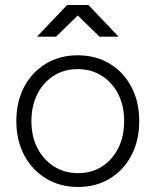

<svg xmlns="http://www.w3.org/2000/svg" viewBox="-20 -732 619 764"><path d="M291 12Q219 12 163.5 -21.5Q108 -55 76.5 -114Q45 -173 45 -250Q45 -327 76 -386Q107 -445 162.5 -478.5Q218 -512 289 -512Q361 -512 416.5 -478.5Q472 -445 503 -386Q534 -327 534 -250Q534 -173 503 -114Q472 -55 417 -21.5Q362 12 291 12ZM291 -43Q345 -43 386 -69.5Q427 -96 450.5 -142.5Q474 -189 474 -250Q474 -311 450.5 -357.5Q427 -404 385 -430.5Q343 -457 289 -457Q235 -457 193.5 -430.5Q152 -404 128.5 -357.5Q105 -311 105 -250Q105 -189 129 -142.5Q153 -96 195 -69.5Q237 -43 291 -43ZM376 -586 248 -711V-712H332L452 -586ZM127 -586 247 -712H331V-711L203 -586Z"/></svg>

Font: Figtree Light
Style: Regular
Weight: 300
Designer: Erik Kennedy
Foundry: Erik Kennedy
Version: Version 2.001;gftools[0.9.30]